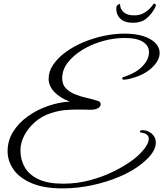

<svg xmlns="http://www.w3.org/2000/svg" viewBox="-20 -983 903 1062"><path d="M326 59Q222 59 154.5 30Q87 1 54.5 -46Q22 -93 22 -146Q22 -206 53 -255Q84 -304 134.5 -340Q185 -376 246 -397Q307 -418 366 -421Q314 -440 281.5 -473.5Q249 -507 249 -547Q249 -588 274.5 -625.5Q300 -663 343 -694.5Q386 -726 440.5 -749Q495 -772 554 -784.5Q613 -797 668 -797Q757 -797 810 -767Q863 -737 863 -690Q863 -647 816.5 -605Q770 -563 688 -545Q672 -542 667 -542Q656 -542 656 -551Q656 -554 659.5 -555.5Q663 -557 675 -561Q734 -581 769 -617.5Q804 -654 804 -695Q804 -730 770.5 -751.5Q737 -773 670 -773Q610 -773 549 -756Q488 -739 437 -708Q386 -677 355 -637Q324 -597 324 -550Q324 -516 344 -495Q364 -474 395 -461.5Q426 -449 459.5 -441.5Q493 -434 521 -425Q531 -422 534 -417Q537 -412 537 -407Q537 -394 522.5 -385Q508 -376 482 -376Q466 -376 446.5 -376.5Q427 -377 405 -377Q374 -377 339.5 -374Q305 -371 264 -358Q212 -342 173.5 -308Q135 -274 114 -233Q93 -192 93 -152Q93 -100 117 -58Q141 -16 193 8.5Q245 33 330 33Q408 33 481 13Q554 -7 616 -38.5Q678 -70 722 -104Q758 -133 780.5 -163Q803 -193 803 -215Q803 -243 764 -249Q754 -250 754 -255Q754 -263 768 -263Q797 -263 819.5 -243.5Q842 -224 842 -195Q842 -138 761 -75Q712 -36 641.5 -6Q571 24 489.5 41.5Q408 59 326 59ZM716 -857Q670 -857 646.5 -879Q623 -901 623 -936Q623 -951 631.5 -956Q640 -961 644 -961Q644 -933 664 -915.5Q684 -898 722 -898Q753 -898 775 -910.5Q797 -923 811 -938.5Q825 -954 830 -963Q842 -963 842 -953Q842 -947 832 -930Q813 -899 786.5 -878Q760 -857 716 -857Z"/></svg>

Font: Great Vibes
Style: Regular
Weight: 400
Designer: Robert E. Leuschke, Viktoriya Grabowska, Viviana Monsalve, Eben Sorkin
Foundry: Robert E. Leuschke
Version: Version 1.103; ttfautohint (v1.8.4.7-5d5b)